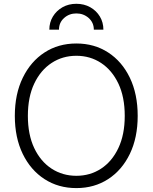

<svg xmlns="http://www.w3.org/2000/svg" viewBox="-20 -962 789 992"><path d="M374.5 9.8Q281.7 9.8 210 -36.6Q138.2 -83 97.4 -167Q56.6 -251 56.6 -363.3Q56.6 -476.1 97.7 -560.3Q138.7 -644.5 210.2 -690.9Q281.7 -737.3 374.5 -737.3Q467.3 -737.3 538.8 -690.9Q610.4 -644.5 650.9 -560.3Q691.4 -476.1 691.4 -363.3Q691.4 -251 650.9 -167Q610.4 -83 538.8 -36.6Q467.3 9.8 374.5 9.8ZM374.5 -53.7Q445.8 -53.7 502.2 -90.6Q558.6 -127.4 591.6 -197Q624.5 -266.6 624.5 -363.3Q624.5 -460.9 591.6 -530.3Q558.6 -599.6 502.2 -636.7Q445.8 -673.8 374.5 -673.8Q303.2 -673.8 246.6 -636.7Q189.9 -599.6 157 -530.3Q124 -460.9 124 -363.3Q124 -266.6 156.7 -197.3Q189.5 -127.9 246.3 -90.8Q303.2 -53.7 374.5 -53.7ZM374.5 -942.4Q414.6 -942.4 446.3 -924.6Q478 -906.7 496.1 -876.5Q514.2 -846.2 514.2 -808.6H464.8Q464.8 -845.2 438.2 -868.9Q411.6 -892.6 374.5 -892.6Q337.4 -892.6 311 -868.9Q284.7 -845.2 284.7 -808.6H234.9Q234.9 -846.2 253.2 -876.5Q271.5 -906.7 303 -924.6Q334.5 -942.4 374.5 -942.4Z"/></svg>

Font: Inter 20pt Light
Style: Regular
Weight: 300
Version: Version 4.001;git-66647c0bb